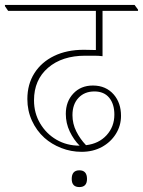

<svg xmlns="http://www.w3.org/2000/svg" viewBox="-44 -642 580 779"><path d="M287 -26Q244 -26 204.5 -41.5Q165 -57 136 -83Q104 -112 85.5 -152.5Q67 -193 67 -240Q67 -300 95.5 -345Q124 -390 175.5 -415Q227 -440 296 -440Q309 -440 322 -439.5Q335 -439 345 -439V-598H-11L-24 -617V-622H502L516 -603V-598H372V-414Q356 -416 338 -416Q320 -416 302 -416Q208 -416 151 -367Q94 -318 94 -235Q94 -183 119 -141Q144 -99 185.5 -75Q227 -51 279 -51Q255 -75 239 -108.5Q223 -142 223 -180Q223 -230 253.5 -262.5Q284 -295 333 -295Q386 -295 418 -258Q447 -224 447 -172Q447 -132 426 -98.5Q405 -65 369 -45.5Q333 -26 287 -26ZM250 -175Q250 -140 265.5 -109Q281 -78 305 -53Q357 -59 388.5 -93.5Q420 -128 420 -177Q420 -220 399 -245.5Q378 -271 339 -271Q299 -271 274.5 -245Q250 -219 250 -175ZM278 117Q247 117 247 84Q247 49 278 49Q309 49 309 84Q309 117 278 117Z"/></svg>

Font: Noto Serif Devanagari Thin
Style: Regular
Weight: 100
Designer: Universal Thirst, Indian Type Foundry and the Monotype Design Team
Foundry: Monotype Imaging Inc.
Version: Version 2.004; ttfautohint (v1.8.4.7-5d5b)